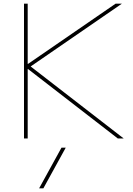

<svg xmlns="http://www.w3.org/2000/svg" viewBox="-20 -750 723 1040"><path d="M110 -730H130V-404H132L606 -730H640L146 -390L650 0H618L132 -376H130V0H110ZM192 270 313 50H336L215 270Z"/></svg>

Font: Enso Thin
Style: Regular
Weight: 100
Designer: Coji Morishita
Foundry: UNDERFOREST DESIGN
Version: Version 1.000